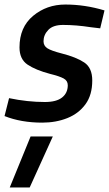

<svg xmlns="http://www.w3.org/2000/svg" viewBox="-24 -530 481 847"><path d="M162 11Q69 11 -4 -18L16 -97Q97 -80 174 -80Q225 -80 250 -100Q275 -120 275 -154Q275 -174 256.5 -184Q238 -194 197 -204Q133 -221 97.5 -245Q62 -269 62 -321Q62 -410 122 -460Q182 -510 264 -510Q351 -510 437 -484L418 -405L376 -410Q312 -420 254 -420Q210 -420 189 -398Q168 -376 168 -348Q168 -328 185 -317Q202 -306 249 -294Q312 -278 347.5 -254.5Q383 -231 383 -175Q383 -111 353 -70Q323 -29 273 -9Q223 11 162 11ZM107 297H19L111 72H209Z"/></svg>

Font: Storia Sans SemiBold
Style: Italic
Weight: 600
Italic angle: -13°
Designer: Campivisivi
Foundry: Accademia di Belle Arti di Urbino and students of MA course of Visual design
Version: Version 60.001;May 25, 2020;FontCreator 12.0.0.2522 64-bit